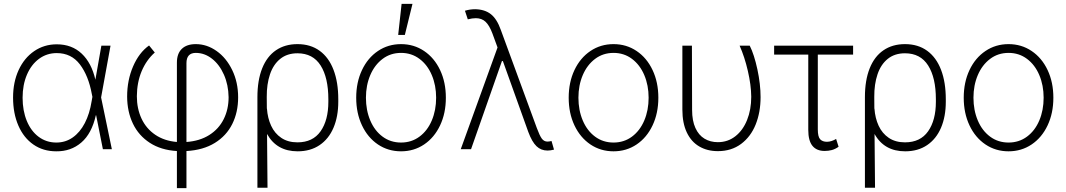

<svg xmlns="http://www.w3.org/2000/svg" viewBox="-20 -764 5460 983"><path d="M46.9 -264.6Q46.9 -343.3 75.4 -405.3Q104 -467.3 155 -502.2Q206.1 -537.1 270.5 -537.1Q347.7 -537.1 398.2 -489.5Q448.7 -441.9 468.3 -356L499 -530.3H545.9L497.6 -265.1L552.7 0H506.8L472.2 -173.8H470.7Q449.7 -80.1 396.2 -34.2Q342.8 11.7 267.6 10.7Q201.2 10.7 151.1 -23.9Q101.1 -58.6 74 -121.1Q46.9 -183.6 46.9 -264.6ZM268.6 -34.2Q315.4 -34.2 352.5 -60.3Q389.6 -86.4 414.3 -134Q439 -181.6 449.2 -246.1L453.1 -268.1L450.2 -282.2Q433.1 -376 389.2 -434.1Q345.2 -492.2 270.5 -492.2Q219.7 -492.2 179.9 -462.9Q140.1 -433.6 117.9 -381.6Q95.7 -329.6 95.7 -263.7Q95.7 -197.3 117.2 -145Q138.7 -92.8 178 -63.5Q217.3 -34.2 268.6 -34.2Z M982.4 -538.1Q1039.1 -538.1 1088.9 -502.9Q1138.7 -467.8 1168.9 -405.3Q1199.2 -342.8 1199.2 -265.6Q1199.2 -189.5 1169.2 -129.2Q1139.2 -68.8 1079.8 -32.2Q1020.5 4.4 934.6 9.3V199.2H885.7V9.3Q804.2 4.4 747.1 -32.7Q689.9 -69.8 660.6 -130.9Q631.3 -191.9 630.9 -269.5Q630.9 -353.5 661.4 -424.1Q691.9 -494.6 743.2 -531.2L772.5 -495.1Q729.5 -457 705.3 -399.7Q681.2 -342.3 680.7 -271.5Q680.7 -208 704.6 -156.7Q728.5 -105.5 774.9 -74Q821.3 -42.5 885.7 -37.1V-443.4Q885.7 -489.7 910.9 -513.9Q936 -538.1 982.4 -538.1ZM1150.4 -266.6Q1149.4 -329.6 1126.5 -381.6Q1103.5 -433.6 1065.4 -463.4Q1027.3 -493.2 982.4 -493.2Q934.6 -493.2 934.6 -440.4V-37.1Q1002.9 -42 1051.5 -72.8Q1100.1 -103.5 1125.2 -153.8Q1150.4 -204.1 1150.4 -266.6Z M1502.9 -538.1Q1569.8 -538.1 1616.7 -503.9Q1663.6 -469.7 1687.7 -406.2Q1711.9 -342.8 1711.9 -255.9V-243.2Q1711.9 -167.5 1687.5 -110.1Q1663.1 -52.7 1616.2 -21Q1569.3 10.7 1503.9 10.7Q1396.5 10.7 1347.2 -78.1L1349.6 197.3H1297.9V-266.6Q1297.9 -353 1322.3 -414.1Q1346.7 -475.1 1392.8 -506.6Q1439 -538.1 1502.9 -538.1ZM1346.2 -207.5 1346.7 -208Q1350.1 -159.2 1368.2 -120.1Q1386.2 -81.1 1420.2 -58.1Q1454.1 -35.2 1502.9 -35.2Q1581.5 -35.2 1621.3 -91.8Q1661.1 -148.4 1661.1 -243.2V-255.9Q1661.1 -366.2 1621.6 -428.7Q1582 -491.2 1502.9 -491.2Q1450.2 -491.2 1414.8 -462.6Q1379.4 -434.1 1362.3 -383.5Q1345.2 -333 1345.7 -267.6Z M1803.7 -263.7Q1803.7 -342.8 1833.3 -405.3Q1862.8 -467.8 1915 -502.9Q1967.3 -538.1 2033.2 -538.1Q2099.1 -538.1 2151.4 -502.9Q2203.6 -467.8 2233.2 -405.3Q2262.7 -342.8 2262.7 -263.7Q2262.7 -184.6 2233.2 -122.1Q2203.6 -59.6 2151.4 -24.4Q2099.1 10.7 2033.2 10.7Q1967.3 10.7 1915 -24.4Q1862.8 -59.6 1833.3 -122.1Q1803.7 -184.6 1803.7 -263.7ZM2212.9 -263.7Q2212.9 -327.1 2190.7 -379.6Q2168.5 -432.1 2127.7 -462.6Q2086.9 -493.2 2033.2 -493.2Q1979.5 -493.2 1938.7 -462.4Q1897.9 -431.6 1875.7 -379.4Q1853.5 -327.1 1853.5 -263.7Q1853.5 -199.7 1875.7 -147.2Q1897.9 -94.7 1938.7 -64.5Q1979.5 -34.2 2033.2 -34.2Q2086.9 -34.2 2127.7 -64.5Q2168.5 -94.7 2190.7 -147.2Q2212.9 -199.7 2212.9 -263.7ZM2036.1 -744.1H2091.8L2052.7 -585H2018.6Z M2684.6 -88.9 2554.7 -451.2H2549.8L2391.6 0H2338.9L2527.3 -521L2501 -592.8Q2485.4 -634.3 2465.8 -652.6Q2446.3 -670.9 2416 -670.9Q2398.4 -670.9 2375 -665L2360.4 -709Q2385.7 -716.8 2413.1 -716.8Q2462.4 -715.8 2493.4 -691.2Q2524.4 -666.5 2543.9 -611.3L2728.5 -108.4Q2742.7 -69.8 2753.9 -54.4Q2765.1 -39.1 2783.2 -39.1Q2787.6 -39.1 2793 -40Q2798.3 -41 2803.7 -42L2816.4 2Q2798.3 6.8 2783.2 6.8Q2750 6.8 2726.8 -15.4Q2703.6 -37.6 2684.6 -88.9Z M2891.6 -263.7Q2891.6 -342.8 2921.1 -405.3Q2950.7 -467.8 3002.9 -502.9Q3055.2 -538.1 3121.1 -538.1Q3187 -538.1 3239.3 -502.9Q3291.5 -467.8 3321 -405.3Q3350.6 -342.8 3350.6 -263.7Q3350.6 -184.6 3321 -122.1Q3291.5 -59.6 3239.3 -24.4Q3187 10.7 3121.1 10.7Q3055.2 10.7 3002.9 -24.4Q2950.7 -59.6 2921.1 -122.1Q2891.6 -184.6 2891.6 -263.7ZM3300.8 -263.7Q3300.8 -327.1 3278.6 -379.6Q3256.3 -432.1 3215.6 -462.6Q3174.8 -493.2 3121.1 -493.2Q3067.4 -493.2 3026.6 -462.4Q2985.8 -431.6 2963.6 -379.4Q2941.4 -327.1 2941.4 -263.7Q2941.4 -199.7 2963.6 -147.2Q2985.8 -94.7 3026.6 -64.5Q3067.4 -34.2 3121.1 -34.2Q3174.8 -34.2 3215.6 -64.5Q3256.3 -94.7 3278.6 -147.2Q3300.8 -199.7 3300.8 -263.7Z M3522.5 -530.3 3523.4 -201.2Q3523.4 -146 3540.3 -108.9Q3557.1 -71.8 3586.9 -54Q3616.7 -36.1 3655.3 -36.1Q3706.1 -36.1 3744.9 -66.4Q3783.7 -96.7 3804.9 -149.7Q3826.2 -202.6 3826.2 -268.6Q3825.7 -328.6 3808.8 -401.1Q3792 -473.6 3766.6 -530.3H3818.4Q3841.3 -484.9 3857.7 -408.7Q3874 -332.5 3874 -266.6Q3874 -189.5 3848.9 -126.7Q3823.7 -64 3774.2 -27.1Q3724.6 9.8 3655.3 9.8Q3601.1 9.8 3560.1 -14.2Q3519 -38.1 3496.3 -85.9Q3473.6 -133.8 3473.6 -203.1V-530.3Z M4347.7 -484.4H4167V-101.6Q4167 -64 4179 -51Q4190.9 -38.1 4213.9 -38.1Q4225.6 -38.1 4238 -42.2Q4250.5 -46.4 4260.7 -52.7L4273.4 -12.7Q4256.3 -0.5 4238.8 4.2Q4221.2 8.8 4202.1 8.8Q4160.6 8.8 4139.4 -17.6Q4118.2 -43.9 4118.2 -98.6V-484.4H3943.4V-530.3H4347.7Z M4613.3 -538.1Q4680.2 -538.1 4727.1 -503.9Q4773.9 -469.7 4798.1 -406.2Q4822.3 -342.8 4822.3 -255.9V-243.2Q4822.3 -167.5 4797.9 -110.1Q4773.4 -52.7 4726.6 -21Q4679.7 10.7 4614.3 10.7Q4506.8 10.7 4457.5 -78.1L4460 197.3H4408.2V-266.6Q4408.2 -353 4432.6 -414.1Q4457 -475.1 4503.2 -506.6Q4549.3 -538.1 4613.3 -538.1ZM4456.5 -207.5 4457 -208Q4460.4 -159.2 4478.5 -120.1Q4496.6 -81.1 4530.5 -58.1Q4564.5 -35.2 4613.3 -35.2Q4691.9 -35.2 4731.7 -91.8Q4771.5 -148.4 4771.5 -243.2V-255.9Q4771.5 -366.2 4731.9 -428.7Q4692.4 -491.2 4613.3 -491.2Q4560.5 -491.2 4525.1 -462.6Q4489.7 -434.1 4472.7 -383.5Q4455.6 -333 4456.1 -267.6Z M4914.1 -263.7Q4914.1 -342.8 4943.6 -405.3Q4973.1 -467.8 5025.4 -502.9Q5077.6 -538.1 5143.6 -538.1Q5209.5 -538.1 5261.7 -502.9Q5314 -467.8 5343.5 -405.3Q5373 -342.8 5373 -263.7Q5373 -184.6 5343.5 -122.1Q5314 -59.6 5261.7 -24.4Q5209.5 10.7 5143.6 10.7Q5077.6 10.7 5025.4 -24.4Q4973.1 -59.6 4943.6 -122.1Q4914.1 -184.6 4914.1 -263.7ZM5323.2 -263.7Q5323.2 -327.1 5301 -379.6Q5278.8 -432.1 5238 -462.6Q5197.3 -493.2 5143.6 -493.2Q5089.8 -493.2 5049.1 -462.4Q5008.3 -431.6 4986.1 -379.4Q4963.9 -327.1 4963.9 -263.7Q4963.9 -199.7 4986.1 -147.2Q5008.3 -94.7 5049.1 -64.5Q5089.8 -34.2 5143.6 -34.2Q5197.3 -34.2 5238 -64.5Q5278.8 -94.7 5301 -147.2Q5323.2 -199.7 5323.2 -263.7Z"/></svg>

Font: Pretendard ExtraLight
Style: Regular
Weight: 200
Designer: Base glyphs from Inter by Rasmus Andersson; Hangeul glyphs from Noto Sans CJK(Source Han Sans) by Jang Soo-young and Kan
Foundry: Kil Hyung-jin
Version: Version 1.309